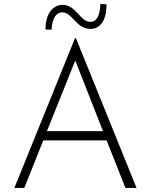

<svg xmlns="http://www.w3.org/2000/svg" viewBox="-20 -929 746 949"><path d="M235 -782C237 -845 263 -868 287 -868C312 -868 328 -850 345 -832C366 -810 388 -786 428 -786C473 -786 508 -827 506 -908L476 -909C474 -845 454 -821 427 -821C402 -821 385 -840 367 -860C347 -881 325 -905 289 -905C242 -905 204 -861 205 -783ZM600 0H655L355 -741H351L51 0H100L194 -235H507ZM212 -281 352 -630 489 -281Z"/></svg>

Font: Sulaf Light
Style: Regular
Weight: 300
Designer: Bandar Raffah (Arabic) and Santiago Orozco (Latin)
Foundry: Caramella and Typemade
Version: Version 1.005;PS 001.005;hotconv 1.0.88;makeotf.lib2.5.64775